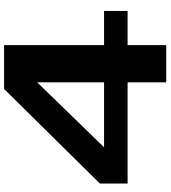

<svg xmlns="http://www.w3.org/2000/svg" viewBox="32 -848 817 920"><g transform="rotate(-90 440.0 -388.5)"><path d="M20 -185.1V-317.9L473.1 -776.9H683.1V-297.9H847.2V-185.1H683.1V0H504.9V-185.1ZM504.9 -618.2 193.8 -297.9H504.9Z"/></g></svg>

Font: Sporting Grotesque
Style: Bold
Weight: 700
Designer: Lucas LE BIHAN
Foundry: Lucas LE BIHAN
Version: Version 2.002;PS 2.2;hotconv 1.0.88;makeotf.lib2.5.647800